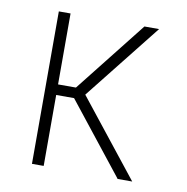

<svg xmlns="http://www.w3.org/2000/svg" viewBox="-65 -583 629 645"><g transform="rotate(10 250.0 -260.0)"><path d="M85 0V-520H125V-278H186L377 -520H427L221 -260L427 0H377L375 -3L186 -242H125V0Z"/></g></svg>

Font: Iosevka SS18 Extralight
Style: Regular
Weight: 200
Monospace: yes
Designer: Belleve Invis
Foundry: Belleve Invis
Version: Version 25.1.1; ttfautohint (v1.8.4)